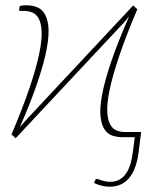

<svg xmlns="http://www.w3.org/2000/svg" viewBox="-20 -518 607 725"><path d="M504 52.5Q500.5 82 492.5 106.8Q484.5 131.5 471.5 149.2Q458.5 167 439.2 177Q420 187 394 187Q365 187 335 173L338.5 164Q340 159.5 342.5 158.5Q345 157.5 347 157.5Q348.5 157.5 352.8 159.2Q357 161 363.2 163Q369.5 165 377.5 166.8Q385.5 168.5 395.5 168.5Q416 168.5 431 160.2Q446 152 456.2 136.8Q466.5 121.5 472.8 100.2Q479 79 482 53.5L489 0H441.5Q422.5 0 404.8 -5.8Q387 -11.5 375.2 -28.8Q363.5 -46 359.8 -77Q356 -108 365.2 -158.8Q374.5 -209.5 399 -282.5Q423.5 -355.5 467.5 -456Q457.5 -443.5 447.5 -432.2Q437.5 -421 427.5 -411L39 4L23.5 -10.5Q67 -113 92 -187.5Q117 -262 127.8 -313.8Q138.5 -365.5 137.2 -397.5Q136 -429.5 126.5 -447.2Q117 -465 101.8 -471Q86.5 -477 70 -477H52L54 -493.5Q54.5 -496 62.2 -497Q70 -498 80.5 -498Q99.5 -498 117.5 -491.8Q135.5 -485.5 147.2 -468Q159 -450.5 162.5 -418.8Q166 -387 156.8 -335.8Q147.5 -284.5 123 -211Q98.5 -137.5 54.5 -37Q64.5 -49.5 74.8 -60.8Q85 -72 94.5 -82L483 -497.5L498.5 -483Q455 -380.5 430 -306Q405 -231.5 394.2 -180Q383.5 -128.5 385 -97Q386.5 -65.5 396 -48.2Q405.5 -31 420.5 -25.2Q435.5 -19.5 452.5 -19.5H513Z"/></svg>

Font: Lato ExtraLight
Style: Italic
Weight: 275
Italic angle: -7°
Designer: Lukasz Dziedzic with Adam Twardoch and Botio Nikoltchev
Foundry: tyPoland Lukasz Dziedzic
Version: Version 2.015; 2015-08-06; http://www.latofonts.com/